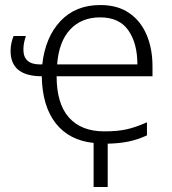

<svg xmlns="http://www.w3.org/2000/svg" viewBox="-20 -562 682 763"><path d="M352 6Q255 -4 201.5 -72Q148 -140 146 -259Q22 -259 22 -360Q22 -376 25.5 -391.5Q29 -407 34 -419H83Q79 -408 76 -394Q73 -380 73 -365Q73 -306 139 -306H148Q160 -414 220 -478Q280 -542 379 -542Q447 -542 493 -510.5Q539 -479 562.5 -424Q586 -369 586 -298V-259H205Q205 -150 254 -95Q303 -40 394 -40Q447 -40 483 -48Q519 -56 564 -76V-24Q527 -7 490.5 0.5Q454 8 408 9V181H352ZM378 -493Q304 -493 259 -445Q214 -397 207 -306H526Q526 -390 490 -441.5Q454 -493 378 -493Z"/></svg>

Font: RS Noto Sans Light
Style: Regular
Weight: 300
Designer: Monotype Design Team
Foundry: Monotype Imaging Inc.
Version: Version 3.10